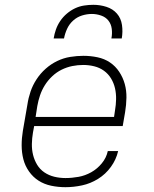

<svg xmlns="http://www.w3.org/2000/svg" viewBox="-20 -770 640 798"><path d="M252 8Q222 8 193 2Q164 -4 140.5 -19Q117 -34 100.5 -57.5Q84 -81 77 -108.5Q70 -136 70 -166Q70 -196 75 -226L94 -336Q98 -363 107 -389.5Q116 -416 132 -440.5Q148 -465 170 -484.5Q192 -504 218 -516.5Q244 -529 272 -533.5Q300 -538 327 -538Q356 -538 385 -532Q414 -526 437 -510.5Q460 -495 475.5 -471.5Q491 -448 498.5 -421Q506 -394 505.5 -364Q505 -334 500 -304L490 -246H122L117 -219Q113 -196 112.5 -172Q112 -148 117.5 -126Q123 -104 134.5 -85Q146 -66 164.5 -53.5Q183 -41 205.5 -35.5Q228 -30 252 -30Q279 -30 306.5 -35Q334 -40 359 -54Q384 -68 403 -91Q422 -114 428 -142H471Q463 -107 441 -76.5Q419 -46 387.5 -26.5Q356 -7 321 0.5Q286 8 252 8ZM454 -284 458 -311Q462 -334 462.5 -357.5Q463 -381 458 -403Q453 -425 441.5 -444Q430 -463 412 -476Q394 -489 371.5 -494.5Q349 -500 326 -500Q303 -500 280.5 -495.5Q258 -491 236.5 -480.5Q215 -470 197 -453Q179 -436 166.5 -416Q154 -396 146.5 -374Q139 -352 135 -329L128 -284ZM203 -610Q206 -629 212.5 -647.5Q219 -666 230.5 -683Q242 -700 258 -713.5Q274 -727 292 -735.5Q310 -744 329.5 -747Q349 -750 368 -750Q396 -750 422.5 -741.5Q449 -733 466 -713.5Q483 -694 487 -666Q491 -638 486 -610H443Q447 -630 444.5 -650Q442 -670 430.5 -684.5Q419 -699 400 -705.5Q381 -712 362 -712Q341 -712 320.5 -705.5Q300 -699 284 -684.5Q268 -670 259 -650.5Q250 -631 246 -610Z"/></svg>

Font: Iosevka Curly Slab XLtExObl
Style: Regular
Weight: 200
Width: 7
Italic angle: -9°
Monospace: yes
Designer: Belleve Invis
Foundry: Belleve Invis
Version: Version 11.0.0; ttfautohint (v1.8.3)